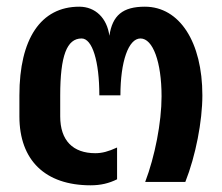

<svg xmlns="http://www.w3.org/2000/svg" viewBox="-20 -544 664 574"><path d="M251 10C281 10 306 4 330 -8V-103C304 -91 285 -86 265 -86C198 -86 160 -124 160 -196V-258C160 -378 180 -429 224 -429C256 -429 277 -361 277 -259H340C340 -360 364 -429 400 -429C437 -429 463 -359 463 -256C463 -178 443 -76 414 0H534C565 -78 585 -182 585 -259C585 -418 517 -524 413 -524C347 -524 316 -498 307 -437C300 -490 265 -524 217 -524C102 -524 38 -428 38 -259V-196C38 -65 115 10 251 10Z"/></svg>

Font: Vanilla Cream
Style: Bold
Weight: 700
Designer: Jeremy Tribby, Jinavaṁso
Foundry: Tribby Type
Version: Version 1.422;Glyphs 3.1.2 (3151)